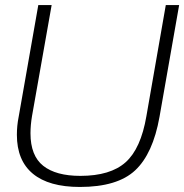

<svg xmlns="http://www.w3.org/2000/svg" viewBox="-20 -732 731 762"><path d="M297 10Q174 10 110.5 -42.5Q47 -95 47 -197Q47 -233 54 -268L132 -712H185L107 -271Q101 -235 101 -203Q101 -114 151.5 -74Q202 -34 299 -34Q418 -34 478.5 -88Q539 -142 561 -271L638 -712H691L613 -268Q587 -122 516.5 -56Q446 10 297 10Z"/></svg>

Font: Creato Display Light
Style: Italic
Weight: 300
Italic angle: -10°
Version: Version 1.000